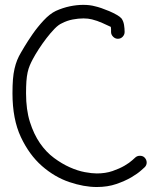

<svg xmlns="http://www.w3.org/2000/svg" viewBox="-20 -751 616 774"><path d="M524.4 -115.2Q532.2 -123 543.9 -123Q555.7 -123 562.5 -116.2Q571.3 -107.4 571.3 -95.7Q571.3 -85 563.5 -77.1Q562.5 -76.2 548.3 -63.5Q534.2 -50.8 509.3 -36.1Q484.4 -21.5 449.2 -9.3Q414.1 2.9 370.1 2.9Q318.4 2.9 259.3 -17.1Q200.2 -37.1 148.9 -82Q97.7 -127 64 -198.7Q30.3 -270.5 30.3 -375Q30.3 -407.2 32.2 -431.2Q34.2 -455.1 38.6 -474.1Q43 -493.2 49.3 -508.8Q55.7 -524.4 64.5 -539.1Q65.4 -541 78.6 -563Q91.8 -585 111.3 -613.3Q130.9 -641.6 155.8 -668.5Q180.7 -695.3 205.1 -707Q233.4 -719.7 261.7 -725.6Q290 -731.4 315.4 -731.4Q342.8 -731.4 363.3 -725.6Q373 -723.6 388.7 -718.3Q404.3 -712.9 420.4 -706.1Q436.5 -699.2 450.2 -691.4Q463.9 -683.6 469.7 -676.8Q477.5 -666 480 -650.9Q482.4 -635.7 482.4 -622.1Q482.4 -611.3 474.6 -603Q466.8 -594.7 455.1 -594.7Q444.3 -594.7 436 -603Q427.7 -611.3 427.7 -622.1Q427.7 -627 427.7 -632.8Q427.7 -638.7 426.8 -642.6Q417 -647.5 394 -657.7Q371.1 -668 350.6 -672.9Q342.8 -674.8 334.5 -675.8Q326.2 -676.8 316.4 -676.8Q295.9 -676.8 272.9 -672.4Q250 -668 229.5 -657.2Q215.8 -651.4 199.7 -634.8Q183.6 -618.2 167.5 -597.2Q151.4 -576.2 136.7 -553.7Q122.1 -531.2 112.3 -512.7Q105.5 -500 100.1 -487.3Q94.7 -474.6 91.3 -459Q87.9 -443.4 86.4 -422.9Q85 -402.3 85 -375Q85 -308.6 100.6 -259.3Q116.2 -210 141.1 -173.8Q166 -137.7 197.8 -114.3Q229.5 -90.8 261.2 -76.7Q293 -62.5 321.8 -57.1Q350.6 -51.8 370.1 -51.8Q405.3 -51.8 433.6 -61.5Q461.9 -71.3 481.9 -83Q502 -94.7 513.7 -105.5Z"/></svg>

Font: Coming Soon
Style: Regular
Weight: 400
Designer: Dathan Boardman
Foundry: Open Window
Version: Version 1.002